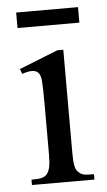

<svg xmlns="http://www.w3.org/2000/svg" viewBox="-47 -637 373 669"><g transform="rotate(-5 139.0 -302.0)"><path d="M256.3 0H37.6V-18.6Q62 -18.6 74 -21.7Q85.9 -24.9 92.8 -33.7Q99.1 -42 102.5 -55.9Q106 -69.8 106 -101.1V-273.4Q106 -333.5 104.2 -356.9Q102.5 -380.4 92.8 -388.7Q77.6 -402.8 37.6 -388.7L31.2 -406.2L166.5 -460H187.5V-101.1Q187.5 -71.3 190.2 -56.4Q192.9 -41.5 199.2 -34.7Q209 -23.9 219.2 -21.2Q229.5 -18.6 256.3 -18.6ZM251.5 -549.3H35.2V-603.5H251.5Z"/></g></svg>

Font: BabelStone Roman
Style: Regular
Weight: 400
Designer: Walt Agee, Victor Gaultney, Peter Martin, Debbi Hosken, Becca Hirsbrunner (SIL); Andrew West (BabelStone)
Foundry: BabelStone
Version: Version 16.000